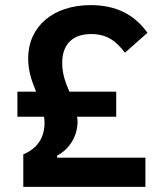

<svg xmlns="http://www.w3.org/2000/svg" viewBox="-20 -730 640 750"><path d="M548 0V-114H203V-122C239 -140 283 -186 283 -257C283 -263 282 -269 281 -274H434V-372H251C236 -407 223 -441 223 -484C223 -560 267 -597 336 -597C399 -597 435 -568 468 -524L556 -602C507 -670 438 -710 334 -710C187 -710 90 -626 90 -502C90 -451 105 -411 121 -372H48V-274H152C153 -267 154 -259 154 -251C154 -192 126 -150 71 -127V0Z"/></svg>

Font: IBM Mono SemiBold
Style: Regular
Weight: 600
Monospace: yes
Designer: Mike Abbink, Paul van der Laan, Pieter van Rosmalen
Foundry: Bold Monday
Version: Version 2.3